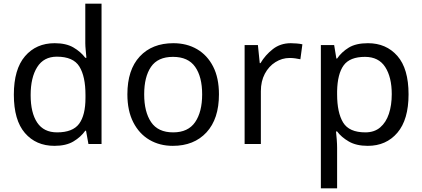

<svg xmlns="http://www.w3.org/2000/svg" viewBox="-20 -780 2288 1040"><path d="M275 10Q175 10 115 -59.5Q55 -129 55 -267Q55 -405 115.5 -475.5Q176 -546 276 -546Q338 -546 377.5 -523Q417 -500 442 -467H448Q447 -480 444.5 -505.5Q442 -531 442 -546V-760H530V0H459L446 -72H442Q418 -38 378 -14Q338 10 275 10ZM289 -63Q374 -63 408.5 -109.5Q443 -156 443 -250V-266Q443 -366 410 -419.5Q377 -473 288 -473Q217 -473 181.5 -416.5Q146 -360 146 -265Q146 -169 181.5 -116Q217 -63 289 -63Z M1166 -269Q1166 -136 1098.5 -63Q1031 10 916 10Q845 10 789.5 -22.5Q734 -55 702 -117.5Q670 -180 670 -269Q670 -402 737 -474Q804 -546 919 -546Q992 -546 1047.5 -513.5Q1103 -481 1134.5 -419.5Q1166 -358 1166 -269ZM761 -269Q761 -174 798.5 -118.5Q836 -63 918 -63Q999 -63 1037 -118.5Q1075 -174 1075 -269Q1075 -364 1037 -418Q999 -472 917 -472Q835 -472 798 -418Q761 -364 761 -269Z M1555 -546Q1570 -546 1587.5 -544.5Q1605 -543 1618 -540L1607 -459Q1594 -462 1578.5 -464Q1563 -466 1549 -466Q1508 -466 1472 -443.5Q1436 -421 1414.5 -380.5Q1393 -340 1393 -286V0H1305V-536H1377L1387 -438H1391Q1417 -482 1458 -514Q1499 -546 1555 -546Z M1973 -546Q2072 -546 2132.5 -477Q2193 -408 2193 -269Q2193 -132 2132.5 -61Q2072 10 1972 10Q1910 10 1869.5 -13.5Q1829 -37 1806 -68H1800Q1802 -51 1804 -25Q1806 1 1806 20V240H1718V-536H1790L1802 -463H1806Q1830 -498 1869 -522Q1908 -546 1973 -546ZM1957 -472Q1875 -472 1841.5 -426Q1808 -380 1806 -286V-269Q1806 -170 1838.5 -116.5Q1871 -63 1959 -63Q2008 -63 2039.5 -90Q2071 -117 2086.5 -163.5Q2102 -210 2102 -270Q2102 -362 2066.5 -417Q2031 -472 1957 -472Z"/></svg>

Font: Noto Sans Javanese
Style: Regular
Weight: 400
Designer: Monotype Design Team
Foundry: Monotype Imaging Inc.
Version: Version 2.004